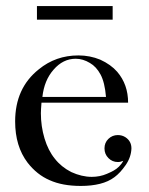

<svg xmlns="http://www.w3.org/2000/svg" viewBox="-20 -605 491 634"><path d="M117 -266Q116 -254 115.5 -245Q115 -236 115 -231Q115 -188 127 -148Q139 -108 161 -81Q182 -54 215 -37Q250 -21 283 -21Q310 -21 333 -31Q345 -36 355 -41.5Q365 -47 373 -55Q382 -64 387 -74Q382 -72 378 -71Q374 -70 369 -70Q351 -70 338 -83Q325 -96 325 -115Q325 -134 338 -146.5Q351 -159 369 -159Q383 -159 394 -152Q414 -139 414 -115Q413 -86 395 -60Q377 -34 358 -20Q338 -5 310 2Q282 9 247 9Q186 9 144 -10Q102 -28 71 -68Q30 -122 30 -204Q30 -314 108 -376Q164 -422 239 -422Q277 -422 311 -408Q346 -392 367 -368Q403 -326 403 -266ZM330 -285Q328 -309 323.5 -327.5Q319 -346 312 -359Q298 -385 277 -397Q254 -411 230 -411Q188 -411 157 -375Q126 -340 120 -285ZM102 -585H352V-540H102Z"/></svg>

Font: Wachinanga
Style: Regular
Weight: 400
Designer: deFharo
Foundry: deFharo
Version: Wachinanga: Version 2.001 2013